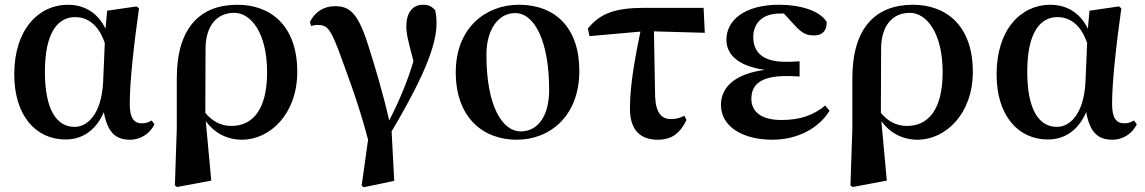

<svg xmlns="http://www.w3.org/2000/svg" viewBox="-20 -572 4819 808"><path d="M256 15C318 15 380 -15 417 -100C432 -18 464 16 527 16C575 16 613 -13 630 -49L618 -65C606 -58 595 -53 578 -53C543 -53 526 -76 526 -135C526 -229 544 -389 565 -537L555 -545L431 -527L424 -451C393 -516 337 -552 266 -552C143 -552 40 -449 40 -259C40 -86 130 15 256 15ZM421 -391 414 -227C407 -90 347 -38 294 -38C219 -38 169 -109 169 -270C169 -441 227 -500 296 -500C347 -500 394 -470 421 -391Z M716 208 725 215 869 188 846 -62C881 -14 934 16 998 16C1115 16 1231 -91 1231 -270C1231 -468 1115 -552 979 -552C823 -552 724 -456 724 -243V-32ZM844 -97 845 -369C846 -462 891 -518 966 -518C1037 -518 1104 -432 1104 -268C1104 -109 1042 -42 954 -42C908 -42 872 -63 844 -97Z M1502 209 1511 216 1639 189 1628 -19C1717 -170 1817 -353 1817 -471C1817 -495 1816 -509 1811 -530C1796 -545 1784 -552 1760 -552C1716 -552 1690 -518 1690 -461C1690 -428 1698 -399 1720 -315C1695 -230 1663 -154 1618 -65C1589 -191 1554 -305 1529 -383C1485 -523 1448 -546 1389 -546C1343 -546 1305 -522 1284 -479L1290 -462C1299 -466 1307 -467 1315 -467C1354 -467 1368 -456 1403 -365C1433 -281 1485 -152 1529 16Z M2154 16C2294 16 2418 -83 2418 -274C2418 -458 2314 -552 2164 -552C2022 -552 1898 -453 1898 -268C1898 -76 2014 16 2154 16ZM2171 -19C2096 -19 2027 -121 2027 -342C2027 -446 2076 -517 2148 -517C2230 -517 2291 -398 2291 -193C2291 -92 2249 -19 2171 -19Z M2748 16C2807 16 2842 -11 2869 -67L2860 -85C2843 -76 2826 -71 2804 -71C2765 -71 2740 -95 2737 -166L2732 -440L2946 -434L2941 -539H2692C2567 -539 2505 -515 2454 -452L2461 -420L2675 -439C2655 -340 2631 -220 2631 -115C2631 -20 2679 16 2748 16Z M3231 16C3339 16 3428 -35 3471 -106L3453 -128C3403 -87 3348 -67 3268 -67C3181 -67 3142 -104 3142 -156C3142 -212 3176 -252 3289 -252C3301 -252 3314 -252 3345 -250V-314C3320 -312 3304 -312 3284 -312C3187 -312 3150 -355 3150 -416C3150 -477 3192 -515 3261 -515H3279L3324 -466C3359 -427 3379 -423 3408 -423C3441 -423 3460 -444 3459 -479C3432 -527 3347 -552 3259 -552C3108 -552 3037 -483 3037 -405C3037 -343 3085 -294 3199 -278C3063 -260 3014 -198 3014 -131C3014 -38 3107 16 3231 16Z M3559 208 3568 215 3712 188 3689 -62C3724 -14 3777 16 3841 16C3958 16 4074 -91 4074 -270C4074 -468 3958 -552 3822 -552C3666 -552 3567 -456 3567 -243V-32ZM3687 -97 3688 -369C3689 -462 3734 -518 3809 -518C3880 -518 3947 -432 3947 -268C3947 -109 3885 -42 3797 -42C3751 -42 3715 -63 3687 -97Z M4390 15C4452 15 4514 -15 4551 -100C4566 -18 4598 16 4661 16C4709 16 4747 -13 4764 -49L4752 -65C4740 -58 4729 -53 4712 -53C4677 -53 4660 -76 4660 -135C4660 -229 4678 -389 4699 -537L4689 -545L4565 -527L4558 -451C4527 -516 4471 -552 4400 -552C4277 -552 4174 -449 4174 -259C4174 -86 4264 15 4390 15ZM4555 -391 4548 -227C4541 -90 4481 -38 4428 -38C4353 -38 4303 -109 4303 -270C4303 -441 4361 -500 4430 -500C4481 -500 4528 -470 4555 -391Z"/></svg>

Font: Noto Serif CJK KR
Style: Bold
Weight: 700
Designer: Ryoko NISHIZUKA 西塚涼子 (kana & ideographs); Frank Grießhammer (Latin, Greek & Cyrillic); Wenlong ZHANG 张文龙 (bopomofo); San
Foundry: Adobe
Version: Version 2.001;hotconv 1.1.0;makeotfexe 2.6.0